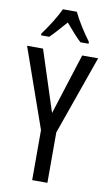

<svg xmlns="http://www.w3.org/2000/svg" viewBox="-102 -993 596 1043"><g transform="rotate(10 196.0 -471.5)"><path d="M234 -943H157C138 -900 101 -842 65 -793V-783H110C134 -806 165 -842 196 -877C226 -842 254 -809 282 -783H327V-793C294 -837 255 -898 234 -943ZM197 -378 88 -714H0L154 -276V0H238V-278L392 -714H304Z"/></g></svg>

Font: Noto Sans Gujarati UI ExtraCondensed
Style: Regular
Weight: 400
Width: 2
Designer: Jelle Bosma - Monotype Design Team, Universal Thirst
Foundry: Monotype Imaging Inc.
Version: Version 2.106